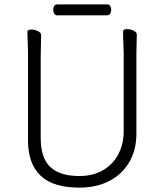

<svg xmlns="http://www.w3.org/2000/svg" viewBox="-20 -841 750 877"><path d="M241 -771Q232 -771 227.5 -779Q223 -787 223 -797Q223 -806 227.5 -813.5Q232 -821 242 -821H470Q479 -821 483.5 -813.5Q488 -806 488 -796Q488 -787 483.5 -779Q479 -771 469 -771ZM545 -595Q545 -609 544 -630Q543 -651 542.5 -670Q542 -689 542 -697Q542 -708 561 -708Q575 -708 590 -701Q605 -694 605 -682Q605 -670 604 -645Q603 -620 603 -594V-230Q603 -156 570.5 -100.5Q538 -45 479.5 -14.5Q421 16 342 16Q222 16 165 -39Q108 -94 108 -198V-586Q108 -617 106.5 -647.5Q105 -678 105 -695Q105 -706 124 -706Q138 -706 153 -699Q168 -692 168 -680Q168 -668 167 -639Q166 -610 166 -584V-210Q166 -119 210 -78Q254 -37 342 -37Q405 -37 450.5 -63.5Q496 -90 520.5 -136.5Q545 -183 545 -242Z"/></svg>

Font: Moon Stars Kai HW Light
Style: Regular
Weight: 300
Designer: GuiWonder
Version: Version 1.101